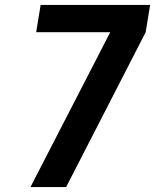

<svg xmlns="http://www.w3.org/2000/svg" viewBox="-20 -755 640 775"><path d="M247 0H103L425 -625H126L144 -735H586L568 -625Z"/></svg>

Font: Iosevka Aile Extrabold Oblique
Style: Regular
Weight: 800
Italic angle: -9°
Designer: Belleve Invis
Foundry: Belleve Invis
Version: Version 31.1.0; ttfautohint (v1.8.4)